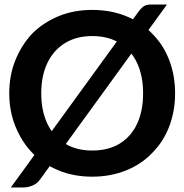

<svg xmlns="http://www.w3.org/2000/svg" viewBox="-20 -776 818 852"><path d="M389 8Q307 8 239.5 -20Q172 -48 123 -98Q76 -147 48.5 -215Q21 -283 21 -362Q21 -442 48.5 -509.5Q76 -577 123 -627Q172 -676 239.5 -704Q307 -732 389 -732Q472 -732 540.5 -704Q609 -676 656 -626Q705 -577 731 -509Q757 -441 757 -362Q757 -283 731 -215Q705 -147 656 -98Q609 -48 540 -20Q471 8 389 8ZM389 -108Q461 -108 511.5 -139Q562 -170 588.5 -227Q615 -284 615 -362Q615 -439 588.5 -496Q562 -553 511.5 -584.5Q461 -616 389 -616Q319 -616 268 -584.5Q217 -553 190 -496Q163 -439 163 -362Q163 -285 190 -227.5Q217 -170 268 -139Q319 -108 389 -108ZM28 56 593 -722Q607 -741 618.5 -748.5Q630 -756 651 -756H721L158 20Q145 39 124 47.5Q103 56 82 56Z"/></svg>

Font: Aleo
Style: Bold
Weight: 700
Designer: Alessio Laiso
Foundry: Alessio Laiso
Version: Version 2.001;gftools[0.9.29]